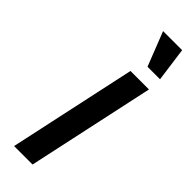

<svg xmlns="http://www.w3.org/2000/svg" viewBox="-300 -920 933 933"><g transform="rotate(45 166.5 -453.5)"><path d="M57 0 199 -658H326L184 0ZM243 -731 174 -907H305L329 -731Z"/></g></svg>

Font: Ysabeau Office
Style: Bold Italic
Weight: 700
Italic angle: -12°
Designer: Christian Thalmann (Catharsis Fonts)
Version: Version 2.001;gftools[0.9.30]; featfreeze: tnum,lnum,ss02